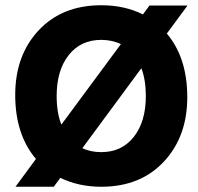

<svg xmlns="http://www.w3.org/2000/svg" viewBox="-20 -705 754 732"><path d="M366 -125Q444 -125 490 -183Q536 -241 536 -339Q536 -400 519 -445L294 -140Q326 -125 366 -125ZM196 -339Q196 -275 214 -230L441 -537Q406 -553 366 -553Q288 -553 242 -495Q196 -437 196 -339ZM616 -577Q694 -485 694 -334.5Q694 -184 604.5 -88.5Q515 7 366 7Q280 7 210 -27L185 7H39L117 -99Q38 -192 38 -343Q38 -494 127.5 -589.5Q217 -685 366 -685Q455 -685 525 -650L550 -684H695Z"/></svg>

Font: Hind Colombo
Style: Bold
Weight: 700
Designer: Jyotish Sonowal, Aditi Pimprikar
Foundry: Indian Type Foundry
Version: Version 1.000;PS 1.0;hotconv 1.0.86;makeotf.lib2.5.63406; tt